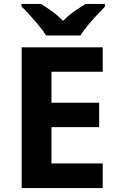

<svg xmlns="http://www.w3.org/2000/svg" viewBox="-20 -954 600 974"><path d="M501 0H90V-714H501V-590H241V-433H483V-309H241V-125H501ZM214 -774Q200 -797 177.5 -824Q155 -851 131.5 -877Q108 -903 89 -921V-934H188Q214 -918 244 -896.5Q274 -875 300 -848Q326 -875 357 -896.5Q388 -918 414 -934H513V-921Q495 -903 471 -877Q447 -851 424.5 -824Q402 -797 388 -774Z"/></svg>

Font: Noto Sans Gurmukhi
Style: Bold
Weight: 700
Designer: Jelle Bosma - Monotype Design Team
Foundry: Monotype Imaging Inc.
Version: Version 2.004; ttfautohint (v1.8.4.7-5d5b)